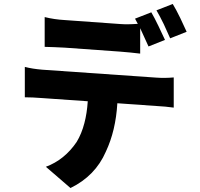

<svg xmlns="http://www.w3.org/2000/svg" viewBox="-20 -872 1009 967"><path d="M920 -712 837 -679 805 -750Q784 -793 768 -820L850 -852Q866 -826 888 -781ZM686 -730V-602Q637 -608 585 -612L306 -632Q250 -635 205 -636V-786Q253 -774 306 -771L585 -751Q622 -748 674 -752L660 -778L742 -810Q757 -785 779 -739L811 -671L728 -638ZM335 75 211 -32Q305 -67 366 -157Q391 -198 405 -252Q418 -301 422 -362L193 -378Q143 -382 105 -382V-535Q144 -525 193 -521L768 -481Q810 -478 855 -482V-330L812 -335L571 -352Q563 -214 513 -108Q460 14 335 75Z"/></svg>

Font: Xiangcui Wave Sans Xiangcui Wave Sans
Style: Regular
Weight: 800
Width: 3
Version: Version 0.920;March 28, 2024;FontCreator 14.0.0.2814 64-bit